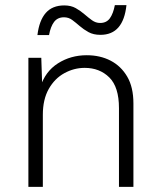

<svg xmlns="http://www.w3.org/2000/svg" viewBox="-20 -724 621 744"><path d="M90 0V-500H140L144 -378L136 -386Q155 -447 204.5 -478.5Q254 -510 316 -510Q368 -510 408.5 -489Q449 -468 473 -427Q497 -386 497 -323V0H441V-305Q441 -387 403.5 -424Q366 -461 308 -461Q267 -461 229.5 -440.5Q192 -420 169 -379.5Q146 -339 146 -279V0ZM470 -704Q464 -647 439 -618Q414 -589 369 -589Q342 -589 323 -599.5Q304 -610 289 -623Q274 -636 260 -646.5Q246 -657 228 -657Q203 -657 189.5 -639Q176 -621 170 -588H125Q132 -645 157.5 -674Q183 -703 229 -703Q255 -703 273.5 -692.5Q292 -682 307 -669Q322 -656 336.5 -645.5Q351 -635 368 -635Q393 -635 406 -653.5Q419 -672 425 -704Z"/></svg>

Font: Kantumruy Pro Light
Style: Regular
Weight: 300
Version: Version 1.002